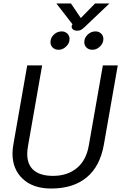

<svg xmlns="http://www.w3.org/2000/svg" viewBox="-20 -1077 699 1107"><path d="M52 -192Q52 -214 57 -244L137 -700H223L142 -238Q137 -210 137 -190Q137 -127 175 -95Q213 -63 286 -63Q368 -63 422.5 -107.5Q477 -152 492 -238L573 -700H659L579 -244Q557 -118 479.5 -54Q402 10 275 10Q171 10 111.5 -45.5Q52 -101 52 -192ZM393 -923Q393 -929 395 -932L398 -937L305 -1057H389L446 -973L528 -1057H611L469 -922Q456 -910 447.5 -905Q439 -900 426 -900Q410 -900 401.5 -907Q393 -914 393 -923ZM271 -834Q271 -859 290.5 -877.5Q310 -896 336 -896Q355 -896 368 -883.5Q381 -871 381 -852Q381 -828 361.5 -809Q342 -790 318 -790Q297 -790 284 -802.5Q271 -815 271 -834ZM466 -834Q466 -859 485.5 -877.5Q505 -896 531 -896Q550 -896 563 -883.5Q576 -871 576 -852Q576 -828 556.5 -809Q537 -790 513 -790Q492 -790 479 -802.5Q466 -815 466 -834Z"/></svg>

Font: Niramit
Style: Italic
Weight: 400
Italic angle: -10°
Version: Version 1.000; ttfautohint (v1.6)